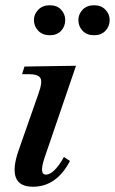

<svg xmlns="http://www.w3.org/2000/svg" viewBox="-20 -696 437 730"><path d="M105 14Q54 14 40.5 -20.5Q27 -55 50 -122L127 -342Q142 -383 134 -398.5Q126 -414 89 -414H64L73 -443L269 -446L149 -95Q128 -32 155 -32Q170 -32 188 -50Q206 -68 223 -99L246 -84Q195 14 105 14ZM169 -562Q142 -562 125.5 -579Q109 -596 109 -620Q109 -642 125.5 -659Q142 -676 169 -676Q197 -676 212.5 -659Q228 -642 228 -620Q228 -596 212.5 -579Q197 -562 169 -562ZM338 -562Q310 -562 294 -579Q278 -596 278 -620Q278 -642 294 -659Q310 -676 338 -676Q365 -676 381 -659Q397 -642 397 -620Q397 -596 381 -579Q365 -562 338 -562Z"/></svg>

Font: Baskervville SemiBold
Style: Italic
Weight: 600
Italic angle: -18°
Version: Version 1.100